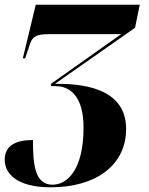

<svg xmlns="http://www.w3.org/2000/svg" viewBox="-47 -556 634 816"><path d="M168 240C364 240 489 144 489 -8C489 -191 285 -200 187 -200L527 -438L547 -536H105L50 -308H60L78 -362C89 -399 103 -411 164 -411H468L170 -200V-190H188C257 -190 308 -139 308 -14C308 164 240 229 176 229C101 229 93 143 93 39C20 39 -27 63 -27 123C-27 184 28 240 168 240Z"/></svg>

Font: Noto Serif Display SemiCondensed Black
Style: Italic
Weight: 900
Width: 4
Italic angle: -12°
Designer: Monotype Design Team
Foundry: Monotype Imaging Inc.
Version: Version 2.009